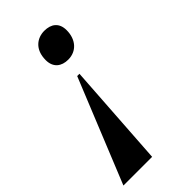

<svg xmlns="http://www.w3.org/2000/svg" viewBox="-239 -600 837 837"><g transform="rotate(-45 179.5 -181.5)"><path d="M221 -542C178 -542 135 -514 135 -447C135 -401 165 -379 206 -379C258 -379 292 -418 292 -475C292 -521 263 -542 221 -542ZM197 -301H183L-12 179H165Z"/></g></svg>

Font: Noto Serif Display Condensed ExtraBold
Style: Italic
Weight: 800
Width: 3
Italic angle: -12°
Designer: Monotype Design Team
Foundry: Monotype Imaging Inc.
Version: Version 2.009